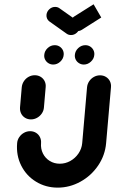

<svg xmlns="http://www.w3.org/2000/svg" viewBox="-20 -868 536 892"><path d="M123.7 -313.3Q108.5 -313.3 96.5 -320.7Q84.4 -328.1 78.1 -340.9Q71.9 -353.7 73 -368.9L81.1 -463Q82.6 -478.1 91.1 -490.9Q99.6 -503.7 113 -511.1Q126.3 -518.5 141.5 -518.5Q156.7 -518.5 168.9 -511.1Q181.1 -503.7 187.4 -490.9Q193.7 -478.1 192.2 -463L184.1 -368.9Q183 -353.7 174.3 -340.9Q165.6 -328.1 152.2 -320.7Q138.9 -313.3 123.7 -313.3ZM444.8 -518.1Q460 -518.1 472.2 -510.7Q484.4 -503.3 490.7 -490.6Q497 -477.8 495.6 -462.6L473 -203Q468.1 -146.3 435.9 -98.9Q403.7 -51.5 353.7 -23.9Q303.7 3.7 248.1 3.7Q192.6 3.7 147.4 -23.9Q102.2 -51.5 78.5 -98.9Q54.8 -146.3 59.6 -203Q60.7 -218.1 69.4 -230.9Q78.1 -243.7 91.5 -251.1Q104.8 -258.5 120 -258.5Q135.2 -258.5 147.2 -251.1Q159.3 -243.7 165.6 -230.9Q171.9 -218.1 170.7 -203Q168.5 -177 179.4 -155Q190.4 -133 211.1 -120.2Q231.9 -107.4 257.8 -107.4Q283.7 -107.4 306.7 -120.2Q329.6 -133 344.6 -155Q359.6 -177 361.9 -203L384.4 -462.6Q385.9 -477.8 394.4 -490.6Q403 -503.3 416.3 -510.7Q429.6 -518.1 444.8 -518.1ZM327.8 -613Q329.3 -631.5 343.7 -644.8Q358.1 -658.1 376.7 -658.1Q388.9 -658.1 398.7 -652Q408.5 -645.9 413.9 -635.6Q419.3 -625.2 418.1 -613Q416.7 -594.8 402.2 -581.5Q387.8 -568.1 369.3 -568.1Q357.4 -568.1 347.4 -574.3Q337.4 -580.4 332 -590.7Q326.7 -601.1 327.8 -613ZM185.6 -613Q187 -631.5 201.5 -644.8Q215.9 -658.1 234.4 -658.1Q246.7 -658.1 256.5 -652Q266.3 -645.9 271.7 -635.6Q277 -625.2 275.9 -613Q274.4 -594.8 260 -581.5Q245.6 -568.1 227 -568.1Q215.2 -568.1 205.2 -574.3Q195.2 -580.4 189.8 -590.7Q184.4 -601.1 185.6 -613ZM195.9 -798.9Q197.4 -814.1 209.1 -825Q220.7 -835.9 235.9 -835.9Q247.8 -835.9 256.3 -829.6L337 -772.6Q343.7 -767.4 347.2 -759.4Q350.7 -751.5 350 -742.2Q348.9 -727 337 -716.1Q325.2 -705.2 310 -705.2Q298.1 -705.2 289.6 -711.5L209.3 -768.5Q202.2 -773.7 198.7 -781.7Q195.2 -789.6 195.9 -798.9ZM450.4 -786.7 360.4 -729.6Q350 -723.3 338.9 -723.3Q323.7 -723.3 313.7 -734.3Q303.7 -745.2 305.2 -760.4Q305.9 -769.6 310.9 -777.6Q315.9 -785.6 323.7 -790.7L414.8 -848.1Z"/></svg>

Font: 26F Galaxy Sans Oblique
Style: Regular
Weight: 400
Italic angle: -5°
Designer: C₂₉H₂₅N₃O₅
Version: Version 1.200;FEAKit 1.0